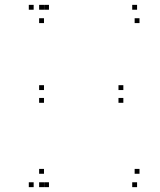

<svg xmlns="http://www.w3.org/2000/svg" viewBox="-20 -760 660 790"><path d="M181.5 -720V-740H161.5V-720ZM118.5 -720V-740H98.5V-720ZM118.5 10V-10H98.5V10ZM181.5 10V-10H161.5V10ZM161 -45V-65H141V-45ZM161 10V-10H141V10ZM544 10V-10H524V10ZM554 -45V-65H534V-45ZM161 -389.5V-409.5H141V-389.5ZM161 -337V-357H141V-337ZM487.5 -337V-357H467.5V-337ZM487.5 -389.5V-409.5H467.5V-389.5ZM544 -720V-740H524V-720ZM161 -720V-740H141V-720ZM161 -665V-685H141V-665ZM554 -665V-685H534V-665Z"/></svg>

Font: Monaspace Argon Dots Var
Style: Regular
Weight: 400
Designer: Riley Cran and the Lettermatic Team
Version: Version 1.100 (Monaspace Argon Dots)